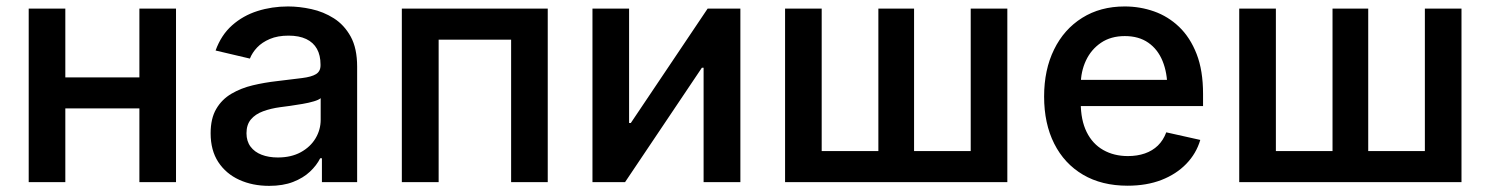

<svg xmlns="http://www.w3.org/2000/svg" viewBox="-20 -573 4688 604"><path d="M447.8 -329.6V-231.9H155.3V-329.6ZM185.5 -545.9V0H70.3V-545.9ZM533.7 -545.9V0H418.5V-545.9Z M826.7 11.7Q774.4 11.7 732.7 -7.3Q690.9 -26.4 666.7 -63.2Q642.6 -100.1 642.6 -153.8Q642.6 -200.2 660.2 -230.2Q677.7 -260.3 708 -278.1Q738.3 -295.9 775.4 -304.7Q812.5 -313.5 852.1 -317.9Q899.9 -323.7 929.9 -327.4Q960 -331.1 974.1 -339.8Q988.3 -348.6 988.3 -367.2V-370.1Q988.3 -398.9 977.1 -419.2Q965.8 -439.5 943.4 -450.2Q920.9 -460.9 887.7 -460.9Q853.5 -460.9 828.9 -450.4Q804.2 -439.9 788.8 -423.6Q773.4 -407.2 766.1 -388.7L658.2 -414.1Q675.8 -462.9 710.2 -493.4Q744.6 -523.9 790 -538.3Q835.4 -552.7 886.2 -552.7Q921.4 -552.7 959.5 -544.4Q997.6 -536.1 1030.3 -515.4Q1063 -494.6 1083.3 -457.8Q1103.5 -420.9 1103.5 -363.3V0H992.7V-75.2H987.3Q976.1 -52.7 955.1 -33Q934.1 -13.2 902.1 -0.7Q870.1 11.7 826.7 11.7ZM854 -77.6Q896 -77.6 926.3 -94.2Q956.5 -110.8 972.7 -137.9Q988.8 -165 988.8 -196.3V-264.2Q982.9 -258.8 967.3 -254.2Q951.7 -249.5 931.6 -246.1Q911.6 -242.7 892.8 -240Q874 -237.3 861.3 -235.8Q832 -231.9 807.6 -222.9Q783.2 -213.9 769.3 -197.3Q755.4 -180.7 755.4 -153.8Q755.4 -128.9 768.1 -111.8Q780.8 -94.7 803 -86.2Q825.2 -77.6 854 -77.6Z M1703.1 -545.9V0H1587.9V-448.2H1359.9V0H1244.1V-545.9Z M2309.1 0H2193.4V-359.9H2188L1946.3 0H1843.8V-545.9H1959V-186H1964.4L2206.1 -545.9H2309.1Z M2449.7 -545.9H2564.9V-97.7H2743.2V-545.9H2855.5V-97.7H3033.7V-545.9H3148.9V0H2449.7Z M3527.3 11.2Q3445.8 11.2 3387 -23.4Q3328.1 -58.1 3296.4 -121.1Q3264.6 -184.1 3264.6 -269.5Q3264.6 -353.5 3295.9 -417.2Q3327.1 -481 3384.3 -516.8Q3441.4 -552.7 3518.1 -552.7Q3566.4 -552.7 3610.6 -537.1Q3654.8 -521.5 3689.5 -488.3Q3724.1 -455.1 3744.4 -403.1Q3764.6 -351.1 3764.6 -277.8V-239.3H3324.7V-321.8H3706.1L3652.3 -295.9Q3652.3 -344.2 3637.2 -381.1Q3622.1 -418 3592.3 -438.7Q3562.5 -459.5 3518.6 -459.5Q3474.6 -459.5 3443.6 -438.5Q3412.6 -417.5 3396.2 -382.6Q3379.9 -347.7 3379.9 -306.2V-249.5Q3379.9 -195.3 3398.4 -157.7Q3417 -120.1 3450.7 -101.1Q3484.4 -82 3528.3 -82Q3557.6 -82 3581.5 -90.3Q3605.5 -98.6 3622.6 -115.2Q3639.6 -131.8 3648.9 -156.7L3755.9 -132.8Q3743.2 -89.8 3711.7 -57.4Q3680.2 -24.9 3633.5 -6.8Q3586.9 11.2 3527.3 11.2Z M3878.4 -545.9H3993.7V-97.7H4171.9V-545.9H4284.2V-97.7H4462.4V-545.9H4577.6V0H3878.4Z"/></svg>

Font: Inter
Style: 540
Weight: 540
Designer: Rasmus Andersson
Foundry: rsms
Version: Version 4.001;git-66647c0bb